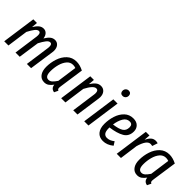

<svg xmlns="http://www.w3.org/2000/svg" viewBox="146 -1784 2803 2803"><g transform="rotate(45 1547.5 -382.5)"><path d="M648 -415Q648 -400 645 -382L590 0H503L556 -380Q558 -392 558 -411Q558 -465 523 -465Q494 -465 464.5 -427Q435 -389 402 -325L355 0H268L321 -380Q323 -392 323 -411Q323 -465 288 -465Q259 -465 229.5 -427Q200 -389 167 -325L122 0H35L109 -527H184L176 -434Q207 -485 239.5 -512Q272 -539 313 -539Q352 -539 378.5 -511Q405 -483 411 -434Q442 -486 474.5 -512.5Q507 -539 548 -539Q592 -539 620 -505.5Q648 -472 648 -415Z M1139 -499 1084 -119Q1081 -101 1081 -88Q1081 -73 1086 -64Q1091 -55 1105 -49L1076 12Q1007 1 1000 -69Q971 -29 941 -8.5Q911 12 870 12Q806 12 769 -37Q732 -86 732 -169Q732 -257 759.5 -341.5Q787 -426 846 -482Q905 -538 993 -538Q1063 -538 1139 -499ZM821 -169Q821 -111 838 -84.5Q855 -58 889 -58Q920 -58 946 -81.5Q972 -105 1002 -150L1045 -458Q1018 -468 991 -468Q934 -468 896 -423.5Q858 -379 839.5 -310Q821 -241 821 -169Z M1604 -414Q1604 -399 1601 -381L1547 0H1460L1513 -380Q1515 -400 1515 -407Q1515 -465 1473 -465Q1416 -465 1343 -325L1298 0H1211L1285 -527H1360L1352 -432Q1385 -484 1419 -511.5Q1453 -539 1497 -539Q1545 -539 1574.5 -505Q1604 -471 1604 -414Z M1848 -527 1774 0H1687L1761 -527ZM1767 -710Q1767 -740 1785.5 -758.5Q1804 -777 1831 -777Q1856 -777 1870 -762.5Q1884 -748 1884 -724Q1884 -694 1865.5 -675.5Q1847 -657 1820 -657Q1795 -657 1781 -671.5Q1767 -686 1767 -710Z M2011 -197V-183Q2011 -118 2032 -90Q2053 -62 2092 -62Q2122 -62 2149 -73Q2176 -84 2207 -108L2243 -51Q2166 12 2082 12Q2005 12 1963 -39Q1921 -90 1921 -181Q1921 -267 1947 -349Q1973 -431 2028.5 -484.5Q2084 -538 2166 -538Q2233 -538 2269.5 -501Q2306 -464 2306 -408Q2306 -307 2227.5 -261Q2149 -215 2011 -197ZM2017 -264Q2122 -277 2170 -308Q2218 -339 2218 -405Q2218 -468 2160 -468Q2099 -468 2064 -409.5Q2029 -351 2017 -264Z M2672 -531 2644 -447Q2624 -452 2609 -452Q2568 -452 2537.5 -409Q2507 -366 2483 -282L2445 0H2358L2432 -527H2507L2500 -432Q2526 -485 2556 -511.5Q2586 -538 2629 -538Q2649 -538 2672 -531Z M3058 -499 3003 -119Q3000 -101 3000 -88Q3000 -73 3005 -64Q3010 -55 3024 -49L2995 12Q2926 1 2919 -69Q2890 -29 2860 -8.5Q2830 12 2789 12Q2725 12 2688 -37Q2651 -86 2651 -169Q2651 -257 2678.5 -341.5Q2706 -426 2765 -482Q2824 -538 2912 -538Q2982 -538 3058 -499ZM2740 -169Q2740 -111 2757 -84.5Q2774 -58 2808 -58Q2839 -58 2865 -81.5Q2891 -105 2921 -150L2964 -458Q2937 -468 2910 -468Q2853 -468 2815 -423.5Q2777 -379 2758.5 -310Q2740 -241 2740 -169Z"/></g></svg>

Font: Fira Sans Extra Condensed
Style: Italic
Weight: 400
Width: 3
Italic angle: -8°
Designer: Carrois Corporate & Edenspiekermann AG
Foundry: Carrois Corporate GbR & Edenspiekermann AG
Version: Version 4.203